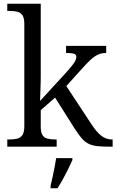

<svg xmlns="http://www.w3.org/2000/svg" viewBox="-20 -780 619 1021"><path d="M18.7 0V-38.3H30.7Q55 -38.3 72.7 -43Q90.3 -47.7 99.8 -62.5Q109.3 -77.3 109.3 -109.3V-652.3Q109.3 -683.7 99.7 -698.3Q90 -713 73 -717.3Q56 -721.7 33.3 -721.7H18.7V-760H196.7V-374Q196.7 -359.3 196.2 -339Q195.7 -318.7 195 -299.2Q194.3 -279.7 193.8 -264.3Q193.3 -249 193 -243.3L324.7 -386.7Q350 -414.3 363.3 -431.2Q376.7 -448 381.3 -458.8Q386 -469.7 386 -477.3Q386 -490.3 372.5 -494.3Q359 -498.3 331.3 -498.3V-536H544.7V-498.3Q520.3 -498.3 500.5 -489.2Q480.7 -480 460 -460.7Q439.3 -441.3 412 -410.3L332.7 -322.3L463.7 -123.3Q492.3 -78.7 518.3 -58.5Q544.3 -38.3 575.7 -38.3H579V0H565Q524.3 0 497.3 -3Q470.3 -6 451 -15.5Q431.7 -25 414.3 -44.8Q397 -64.7 375.3 -99L273 -261L196.7 -194.3V-106.3Q196.7 -75.7 206.2 -61.3Q215.7 -47 233.3 -42.7Q251 -38.3 275.3 -38.3H281.3V0ZM249 208Q254.3 186 259.8 160.5Q265.3 135 270.2 109.3Q275 83.7 278.7 61H365V71Q356 92 342.7 119.2Q329.3 146.3 314.3 173.3Q299.3 200.3 286 221H249Z"/></svg>

Font: Noto Serif Hentaigana ExtraLight
Style: Regular
Weight: 200
Designer: Kazuhiro Yamada
Foundry: nipponia
Version: Version 1.000